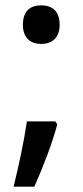

<svg xmlns="http://www.w3.org/2000/svg" viewBox="-20 -572 313 721"><path d="M66 -479C66 -428 96 -407 135 -407C173 -407 204 -428 204 -479C204 -533 173 -552 135 -552C96 -552 66 -533 66 -479ZM195 -105 188 -116H81C71 -46 50 53 31 129H109C141 57 177 -35 195 -105Z"/></svg>

Font: Noto Sans Gujarati UI Medium
Style: Regular
Weight: 500
Designer: Jelle Bosma - Monotype Design Team, Universal Thirst
Foundry: Monotype Imaging Inc.
Version: Version 2.106